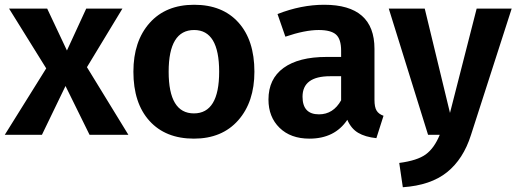

<svg xmlns="http://www.w3.org/2000/svg" viewBox="-27 -566 2168 806"><path d="M338 -284 512 0H349L248 -205L149 0H-7L167 -279L11 -530H171L254 -354L335 -530H487Z M1041 -265Q1041 -138 973 -61Q905 16 787 16Q668 16 600.5 -58.5Q533 -133 533 -265Q533 -393 601 -469.5Q669 -546 788 -546Q907 -546 974 -471.5Q1041 -397 1041 -265ZM788 -440Q681 -440 681 -265Q681 -90 787 -90Q893 -90 893 -265Q893 -440 788 -440Z M1545 -147Q1545 -116 1554 -101.5Q1563 -87 1583 -80L1553 14Q1506 9 1476.5 -8.5Q1447 -26 1431 -63Q1378 16 1272 16Q1193 16 1146.5 -29.5Q1100 -75 1100 -148Q1100 -235 1163.5 -281Q1227 -327 1344 -327H1405V-353Q1405 -402 1383.5 -421Q1362 -440 1311 -440Q1253 -440 1171 -412L1138 -507Q1237 -546 1334 -546Q1545 -546 1545 -361ZM1312 -86Q1372 -86 1405 -145V-246H1359Q1243 -246 1243 -160Q1243 -86 1312 -86Z M2121 -530 1950 1Q1918 102 1849.5 157Q1781 212 1664 220L1649 118Q1725 108 1760.5 82Q1796 56 1819 0H1770L1605 -530H1756L1862 -92L1974 -530Z"/></svg>

Font: Fira Sans SemiBold
Style: Regular
Weight: 600
Designer: bBox Type GmbH & Carrois Corporate GbR & Edenspiekermann AG
Foundry: bBox Type GmbH & Carrois Corporate GbR & Edenspiekermann AG
Version: Version 4.301;PS 004.301;hotconv 1.0.88;makeotf.lib2.5.64775